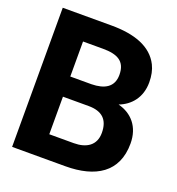

<svg xmlns="http://www.w3.org/2000/svg" viewBox="-129 -816 851 922"><g transform="rotate(20 296.0 -355.5)"><path d="M35 0H307C460 0 564 -62 564 -209C564 -295 516 -348 446 -366C504 -388 548 -438 548 -516C548 -549 542 -578 530 -602C491 -680 402 -711 284 -711H35ZM182 -118V-310H313C382 -310 417 -278 417 -210C417 -147 372 -118 307 -118ZM182 -413V-592H284C357 -592 401 -571 401 -501C401 -438 356 -414 290 -413Z"/></g></svg>

Font: Asimov Pro
Style: Bd
Weight: 700
Designer: Google
Version: Version 2.000980; 2014